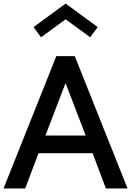

<svg xmlns="http://www.w3.org/2000/svg" viewBox="-36 -1068 743 1088"><path d="M-15.9 0 283.2 -750H387.7L686.8 0H564.1L488.6 -200H182.3L106.8 0ZM449.5 -300 335.5 -597.3 221.4 -300ZM196.8 -856.8 154.1 -914.5 335.9 -1047.7 517.7 -914.5 475 -856.8 335.9 -958.6Z"/></svg>

Font: Spartan MB SemBd
Style: Regular
Weight: 600
Designer: Matt Bailey, Mirko Velimirovic
Foundry: Matt Bailey
Version: Version 1.005